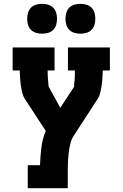

<svg xmlns="http://www.w3.org/2000/svg" viewBox="-20 -983 640 1003"><path d="M125 0V-120H189Q190 -143 191.5 -165.5Q193 -188 196 -211Q199 -234 204.5 -256Q210 -278 219 -299Q219 -299 219 -299Q219 -299 219 -299L112 -463Q101 -479 96.5 -498Q92 -517 89 -536.5Q86 -556 85 -575.5Q84 -595 83 -615Q83 -615 83 -615Q83 -615 83 -615H46V-735H265V-615H229Q229 -608 229 -600.5Q229 -593 229.5 -585Q230 -577 230.5 -569.5Q231 -562 232 -554.5Q233 -547 233 -539Q233 -531 237 -525L295 -420L366 -528Q366 -529 366.5 -529.5Q367 -530 367 -530Q367 -531 367 -531.5Q367 -532 367 -532Q367 -543 368.5 -553Q370 -563 370.5 -573.5Q371 -584 371 -594.5Q371 -605 371 -615H335V-735H554V-615H517Q517 -615 517 -615Q517 -615 517 -615Q516 -595 515 -575.5Q514 -556 511 -536.5Q508 -517 503.5 -498Q499 -479 488 -463L364 -272Q355 -259 350.5 -243.5Q346 -228 343 -212.5Q340 -197 338.5 -181.5Q337 -166 336 -150Q335 -134 334.5 -118.5Q334 -103 334 -87V0ZM400 -807Q384 -807 368.5 -811.5Q353 -816 342 -827Q331 -838 326.5 -853.5Q322 -869 322 -885Q322 -901 326.5 -916.5Q331 -932 342 -943Q353 -954 368.5 -958.5Q384 -963 400 -963Q416 -963 431.5 -958.5Q447 -954 458 -943Q469 -932 473.5 -916.5Q478 -901 478 -885Q478 -869 473.5 -853.5Q469 -838 458 -827Q447 -816 431.5 -811.5Q416 -807 400 -807ZM200 -807Q184 -807 168.5 -811.5Q153 -816 142 -827Q131 -838 126.5 -853.5Q122 -869 122 -885Q122 -901 126.5 -916.5Q131 -932 142 -943Q153 -954 168.5 -958.5Q184 -963 200 -963Q216 -963 231.5 -958.5Q247 -954 258 -943Q269 -932 273.5 -916.5Q278 -901 278 -885Q278 -869 273.5 -853.5Q269 -838 258 -827Q247 -816 231.5 -811.5Q216 -807 200 -807Z"/></svg>

Font: Iosevka Curly Slab HvEx
Style: Regular
Weight: 900
Width: 7
Monospace: yes
Designer: Belleve Invis
Foundry: Belleve Invis
Version: Version 11.1.0; ttfautohint (v1.8.3)